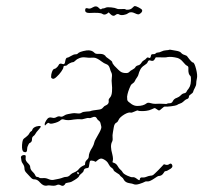

<svg xmlns="http://www.w3.org/2000/svg" viewBox="-20 -615 673 636"><path d="M100 -196Q104 -197 107.5 -197.5Q111 -198 113 -197.5Q115 -197 115 -196Q115 -193 107.5 -185Q100 -177 97.5 -172Q95 -167 90.5 -164Q86 -161 86 -154Q86 -147 82.5 -144Q79 -141 78 -141Q77 -141 75 -137.5Q73 -134 71.5 -130Q70 -126 70 -122Q70 -107 59 -112Q52 -114 53 -135Q54 -147 56 -151.5Q58 -156 66 -161Q74 -167 77 -173Q80 -179 83 -180Q86 -181 87 -185Q89 -192 100 -196ZM601 -427Q615 -408 619 -408Q624 -408 629.5 -386.5Q635 -365 632 -354Q630 -345 630 -338.5Q630 -332 625.5 -324Q621 -316 620 -311.5Q619 -307 612.5 -303Q606 -299 606 -296Q606 -288 597 -286Q593 -284 588 -279Q583 -274 576.5 -272Q570 -270 566 -267Q562 -265 547 -263Q532 -261 526 -262Q523 -262 516 -255.5Q509 -249 507 -249Q505 -249 499.5 -253Q494 -257 492.5 -257Q491 -257 482.5 -253Q474 -249 465 -248Q459 -247 449 -247Q439 -247 437 -249Q435 -250 425.5 -245.5Q416 -241 413 -242Q406 -244 392 -236Q376 -226 373 -218Q370 -211 366 -209Q359 -206 357 -194Q356 -186 354 -176.5Q352 -167 353 -158.5Q354 -150 351 -145Q344 -132 352 -104Q356 -88 353 -80Q352 -78 353.5 -77Q355 -76 359 -75Q366 -72 370 -64.5Q374 -57 379 -53Q384 -49 386.5 -44Q389 -39 402 -33Q415 -27 420 -28Q425 -29 433 -23Q443 -15 443 -20Q443 -29 454 -27Q460 -27 465.5 -29.5Q471 -32 478 -33Q484 -33 487.5 -35.5Q491 -38 505 -52L523 -71L530 -69Q536 -68 540 -71Q547 -76 550 -69Q554 -62 545 -56Q533 -48 528 -48Q525 -48 522 -42Q516 -32 505 -32Q503 -32 493 -25Q477 -14 470 -14Q463 -15 459 -12.5Q455 -10 442.5 -6Q430 -2 424 -4.5Q418 -7 410 -8Q395 -10 390 -20Q388 -25 383 -28.5Q378 -32 377 -34.5Q376 -37 366.5 -42.5Q357 -48 356 -52Q355 -56 349.5 -59.5Q344 -63 340 -71Q335 -82 322 -88Q313 -93 303 -84L297 -79L290 -82Q282 -84 279.5 -82.5Q277 -81 276 -72Q275 -66 274.5 -63Q274 -60 272 -59Q270 -58 267 -58Q258 -57 257 -49Q256 -45 249.5 -40Q243 -35 242 -32Q241 -26 217 -13Q213 -11 205 -10Q197 -9 196 -6Q195 -3 191 -0.5Q187 2 180.5 -1.5Q174 -5 168 -2Q162 1 152 0Q141 -2 135 0Q124 2 113 -10Q104 -21 94 -21Q88 -20 81 -28Q74 -36 67.5 -42.5Q61 -49 61 -57Q61 -65 56 -72Q51 -79 51 -82.5Q51 -86 50 -90Q47 -98 56 -101Q62 -102 64 -100.5Q66 -99 65 -92Q63 -83 74 -73Q80 -67 80 -62Q80 -53 90 -44Q95 -39 97 -34Q99 -29 103 -29Q107 -29 110 -26.5Q113 -24 122 -25Q131 -26 140 -22Q149 -18 156 -19Q180 -23 189 -27Q194 -29 199 -29Q207 -29 214 -37Q218 -41 227 -44.5Q236 -48 242 -56Q249 -64 260 -68Q262 -68 262 -74Q262 -80 268 -85.5Q274 -91 274 -96Q274 -109 286 -127Q291 -136 292 -142Q293 -148 298 -156Q303 -164 310 -177.5Q317 -191 315.5 -196Q314 -201 313 -206.5Q312 -212 307 -215.5Q302 -219 300 -224Q296 -231 285 -226Q279 -223 274.5 -224Q270 -225 261 -222Q252 -219 247 -220Q239 -221 224 -219Q204 -215 192 -219Q186 -221 182 -218Q174 -210 155 -206Q146 -204 143 -207Q140 -210 134 -204L129 -199L128 -203Q128 -208 133 -216Q138 -224 142 -225Q147 -227 153.5 -225Q160 -223 167 -227Q174 -231 179.5 -229Q185 -227 191.5 -231.5Q198 -236 205 -237Q212 -238 218.5 -239.5Q225 -241 235 -239.5Q245 -238 250 -241.5Q255 -245 266.5 -245.5Q278 -246 280 -247Q283 -249 308 -252Q317 -253 321 -258.5Q325 -264 331 -266Q342 -271 340 -282Q339 -286 344.5 -292Q350 -298 351 -311.5Q352 -325 350.5 -336.5Q349 -348 350.5 -358.5Q352 -369 349 -374.5Q346 -380 344 -388Q341 -400 331 -403Q325 -405 317 -411Q300 -424 291 -424Q272 -423 261 -425Q252 -426 243 -422.5Q234 -419 229.5 -414Q225 -409 221 -409Q218 -409 211 -405.5Q204 -402 202 -399Q200 -397 195 -397Q190 -397 190 -392Q190 -388 183 -378Q176 -368 168 -361Q160 -353 155 -354Q150 -356 149.5 -358Q149 -360 150 -369Q154 -387 161 -387Q163 -387 167.5 -391Q172 -395 174 -399Q177 -407 187 -403Q195 -400 196 -412Q198 -424 203 -424Q206 -424 215 -429.5Q224 -435 229.5 -435Q235 -435 237 -437Q242 -444 267 -448Q284 -450 293 -440Q296 -436 307.5 -436.5Q319 -437 324.5 -433.5Q330 -430 330 -428.5Q330 -427 341 -419.5Q352 -412 352 -408.5Q352 -405 359 -397Q374 -381 380.5 -377Q387 -373 398 -373Q405 -373 408.5 -377Q412 -381 419 -384.5Q426 -388 428.5 -392.5Q431 -397 437.5 -398.5Q444 -400 448 -406.5Q452 -413 457 -415.5Q462 -418 465 -422Q468 -426 472 -424Q479 -420 480 -431Q481 -436 487 -435.5Q493 -435 495.5 -438Q498 -441 503 -441Q508 -441 515 -444.5Q522 -448 530.5 -448.5Q539 -449 540.5 -450Q542 -451 546 -450Q550 -449 563 -447Q576 -445 580 -440Q584 -435 591.5 -433Q599 -431 601 -427ZM568 -423Q549 -428 535 -426Q528 -424 512 -425H496L493 -420Q489 -411 480 -414Q472 -418 469 -409Q467 -404 458 -398.5Q449 -393 444.5 -384Q440 -375 439 -369.5Q438 -364 433.5 -358Q429 -352 427 -347Q425 -342 420 -339Q415 -336 413 -332Q403 -311 401 -295Q401 -288 401.5 -284.5Q402 -281 405.5 -278Q409 -275 416 -270Q425 -264 435 -264Q455 -264 466 -273Q470 -276 478.5 -273.5Q487 -271 494 -271Q509 -272 523 -271Q532 -270 533.5 -271.5Q535 -273 542 -273Q549 -273 552 -279Q556 -288 566 -291Q574 -294 579 -299.5Q584 -305 590 -306Q596 -307 598 -311.5Q600 -316 602.5 -318.5Q605 -321 609 -329Q612 -336 612.5 -348Q613 -360 611 -363Q603 -369 604 -387Q605 -395 600 -397Q595 -399 586.5 -409.5Q578 -420 568 -423ZM241 -40.5Q240 -43 240 -44Q240 -45 237.5 -45Q235 -45 236 -42Q237 -39 237 -38.5Q237 -38 239.5 -38Q242 -38 241 -40.5ZM286 -590Q299 -598 307 -589Q314 -582 316 -585Q317 -587 321 -587Q325 -587 330 -589.5Q335 -592 348.5 -590.5Q362 -589 366.5 -586.5Q371 -584 382.5 -585Q394 -586 396 -584Q398 -582 406 -583Q414 -584 419 -589.5Q424 -595 427 -595Q430 -595 440 -590Q450 -585 451 -581Q452 -574 441 -568Q437 -566 427 -571Q413 -578 404 -571Q399 -567 389.5 -565.5Q380 -564 375 -567Q369 -571 362 -565Q355 -559 346 -568L340 -574L335 -570Q326 -564 319 -569Q313 -574 276 -572Q262 -572 262 -581Q262 -591 272 -587Q278 -585 286 -590Z"/></svg>

Font: TT2020 Style D
Style: Italic
Weight: 400
Italic angle: -15°
Version: Version 0.2.000